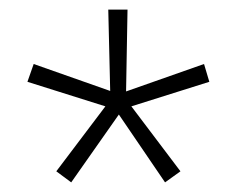

<svg xmlns="http://www.w3.org/2000/svg" viewBox="-20 -756 492 399"><path d="M128 -377 97 -400 199 -535 37 -586 50 -623 209 -567 205 -736H245L242 -566L404 -623L415 -586L253 -535L355 -400L323 -377L227 -518Z"/></svg>

Font: Mulish ExtraLight ExtraLight
Style: Regular
Weight: 250
Version: Version 3.603